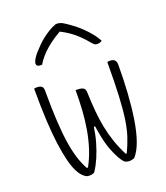

<svg xmlns="http://www.w3.org/2000/svg" viewBox="-150 -925 900 1038"><g transform="rotate(-20 300.0 -406.0)"><path d="M272 -450H279Q297 -450 307.5 -446.5Q318 -443 322.5 -436Q327 -429 327 -419Q329 -359 333.5 -308.5Q338 -258 347 -212.5Q356 -167 371 -123Q386 -79 409 -34H415Q434 -74 447.5 -114Q461 -154 469 -207Q477 -260 481 -338.5Q485 -417 485 -534Q487 -535 489 -535Q491 -535 494 -535.5Q497 -536 500 -536Q510 -536 518 -533Q526 -530 531 -522.5Q536 -515 536 -503Q536 -418 531 -339Q526 -260 515.5 -192.5Q505 -125 487.5 -75Q470 -25 444 4Q440 5 437 6Q434 7 431 8Q428 9 424 9.5Q420 10 415 10Q404 10 394.5 6Q385 2 376 -11Q364 -29 354.5 -48.5Q345 -68 337 -89Q329 -110 323 -133Q317 -156 312.5 -180Q308 -204 304 -230H297Q294 -208 289.5 -186.5Q285 -165 279 -144.5Q273 -124 266 -104Q259 -84 251 -65.5Q243 -47 234 -30Q225 -13 214 3Q210 5 205.5 7Q201 9 196 9.5Q191 10 184 10Q174 10 166.5 6.5Q159 3 147 -9Q133 -23 120.5 -49Q108 -75 98 -116Q88 -157 80 -215.5Q72 -274 68 -353Q64 -432 64 -534Q66 -535 68 -535Q70 -535 73 -535.5Q76 -536 79 -536Q93 -536 101 -532.5Q109 -529 112.5 -522.5Q116 -516 116 -506Q116 -401 120.5 -326Q125 -251 133.5 -198Q142 -145 154.5 -106Q167 -67 185 -34H192Q216 -78 231.5 -126.5Q247 -175 256 -227Q265 -279 268.5 -334.5Q272 -390 272 -450ZM293 -822Q295 -822 297.5 -822Q300 -822 302 -822Q309 -822 320 -818.5Q331 -815 357 -797Q372 -787 390.5 -772.5Q409 -758 428 -739.5Q447 -721 464.5 -699.5Q482 -678 496 -653Q489 -648 482.5 -646Q476 -644 467 -644Q458 -644 451.5 -649Q445 -654 432 -670Q404 -704 369 -732.5Q334 -761 275 -789L333 -777H268L325 -790Q260 -757 216 -719Q172 -681 149 -641H143Q133 -641 127.5 -643Q122 -645 119.5 -649.5Q117 -654 117 -659Q117 -665 123.5 -678.5Q130 -692 146 -711Q161 -728 177.5 -744.5Q194 -761 212.5 -775.5Q231 -790 251 -802Q271 -814 293 -822Z"/></g></svg>

Font: Recursive Monospace Casual Light
Style: Regular
Weight: 300
Version: Version 1.047